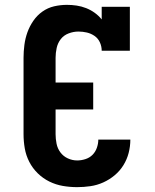

<svg xmlns="http://www.w3.org/2000/svg" viewBox="-20 -763 640 791"><path d="M298 8Q268 8 239 3Q210 -2 183.5 -15Q157 -28 135.5 -49Q114 -70 100.5 -96.5Q87 -123 82 -152Q77 -181 77 -210V-525Q77 -551 80.5 -578Q84 -605 93 -630Q102 -655 117.5 -677.5Q133 -700 155 -715.5Q177 -731 203 -737Q229 -743 256 -743Q276 -743 296 -740Q316 -737 335 -729.5Q354 -722 370.5 -710Q387 -698 399 -683V-735H515V-554H399Q399 -572 391.5 -588.5Q384 -605 369.5 -615Q355 -625 338 -629Q321 -633 303 -633Q283 -633 263 -625.5Q243 -618 230.5 -602Q218 -586 213.5 -565.5Q209 -545 209 -525V-423H364V-312H209V-210Q209 -191 213 -171Q217 -151 229 -135Q241 -119 259.5 -110.5Q278 -102 298 -102Q315 -102 332 -107.5Q349 -113 361 -125Q373 -137 379 -154Q385 -171 385 -188Q385 -188 385 -188Q385 -188 385 -188H517Q517 -188 517 -188Q517 -188 517 -188Q517 -160 510 -133Q503 -106 488.5 -82.5Q474 -59 452.5 -41Q431 -23 405.5 -11.5Q380 0 352.5 4Q325 8 298 8Z"/></svg>

Font: Iosevka Curly Slab XBdEx
Style: Regular
Weight: 800
Width: 7
Monospace: yes
Designer: Belleve Invis
Foundry: Belleve Invis
Version: Version 11.0.0; ttfautohint (v1.8.3)